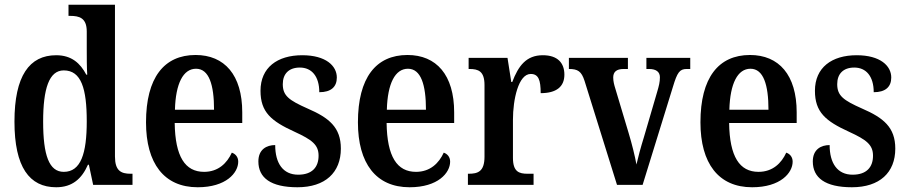

<svg xmlns="http://www.w3.org/2000/svg" viewBox="-20 -780 3827 810"><path d="M217 10C285 10 325 -26 351 -85H355L373 0H539V-47H531C490 -47 465 -60 465 -120V-760H269V-713H276C314 -713 346 -705 346 -647V-574C346 -537 346 -496 348 -465H344C319 -513 282 -547 217 -547C104 -547 41 -460 41 -267C41 -75 104 10 217 10ZM249 -55C187 -55 162 -125 162 -267C162 -406 187 -483 249 -483C323 -483 346 -406 346 -268C346 -132 321 -55 249 -55Z M814 10C934 10 985 -51 985 -98C985 -118 973 -131 958 -136C938 -92 901 -55 841 -55C761 -55 719 -119 717 -261H1002V-306C1002 -464 927 -548 805 -548C672 -548 596 -452 596 -264C596 -91 672 10 814 10ZM883 -317H718C721 -428 753 -490 807 -490C862 -490 883 -422 883 -317Z M1235 10C1352 10 1418 -52 1418 -153C1418 -243 1368 -283 1278 -322C1199 -357 1173 -376 1173 -425C1173 -468 1198 -495 1245 -495C1295 -495 1327 -458 1327 -391C1376 -391 1401 -413 1401 -453C1401 -502 1355 -547 1255 -547C1150 -547 1079 -495 1079 -397C1079 -307 1124 -269 1223 -224C1297 -190 1324 -169 1324 -123C1324 -75 1297 -43 1238 -43C1174 -43 1141 -91 1141 -168C1105 -168 1070 -150 1070 -99C1070 -30 1122 10 1235 10Z M1708 10C1828 10 1879 -51 1879 -98C1879 -118 1867 -131 1852 -136C1832 -92 1795 -55 1735 -55C1655 -55 1613 -119 1611 -261H1896V-306C1896 -464 1821 -548 1699 -548C1566 -548 1490 -452 1490 -264C1490 -91 1566 10 1708 10ZM1777 -317H1612C1615 -428 1647 -490 1701 -490C1756 -490 1777 -422 1777 -317Z M1954 0H2231V-47H2206C2170 -47 2144 -55 2144 -114V-275C2144 -360 2167 -468 2219 -468C2252 -468 2261 -442 2261 -387C2327 -387 2361 -414 2361 -465C2361 -514 2333 -547 2270 -547C2200 -547 2167 -502 2141 -434H2137L2121 -536H1957V-489H1960C1998 -489 2024 -480 2024 -421V-119C2024 -56 1996 -47 1957 -47H1954Z M2446 -439 2583 0H2691L2819 -414C2837 -474 2847 -489 2877 -489H2892V-536H2707V-489H2718C2749 -489 2764 -476 2764 -454C2764 -434 2760 -418 2752 -391L2697 -203C2683 -158 2671 -113 2665 -86C2659 -120 2646 -173 2632 -219L2576 -406C2571 -422 2567 -437 2567 -453C2567 -476 2580 -489 2611 -489H2629V-536H2380V-489C2418 -489 2433 -479 2446 -439Z M3153 10C3273 10 3324 -51 3324 -98C3324 -118 3312 -131 3297 -136C3277 -92 3240 -55 3180 -55C3100 -55 3058 -119 3056 -261H3341V-306C3341 -464 3266 -548 3144 -548C3011 -548 2935 -452 2935 -264C2935 -91 3011 10 3153 10ZM3222 -317H3057C3060 -428 3092 -490 3146 -490C3201 -490 3222 -422 3222 -317Z M3574 10C3691 10 3757 -52 3757 -153C3757 -243 3707 -283 3617 -322C3538 -357 3512 -376 3512 -425C3512 -468 3537 -495 3584 -495C3634 -495 3666 -458 3666 -391C3715 -391 3740 -413 3740 -453C3740 -502 3694 -547 3594 -547C3489 -547 3418 -495 3418 -397C3418 -307 3463 -269 3562 -224C3636 -190 3663 -169 3663 -123C3663 -75 3636 -43 3577 -43C3513 -43 3480 -91 3480 -168C3444 -168 3409 -150 3409 -99C3409 -30 3461 10 3574 10Z"/></svg>

Font: Noto Serif Myanmar Condensed SemiBold
Style: Regular
Weight: 600
Width: 3
Designer: Ben Mitchell and the Monotype Design Team
Foundry: Monotype Imaging Inc.
Version: Version 2.106